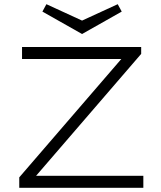

<svg xmlns="http://www.w3.org/2000/svg" viewBox="-20 -895 768 915"><path d="M71.8 0V-49.8L558.1 -613.8H85V-670.9H652.8V-638.2L151.9 -57.1H663.1V0ZM560.1 -839.8 371.1 -732.9 182.1 -839.8 201.2 -875 371.1 -796.9 541 -875Z"/></svg>

Font: Syncopate
Style: Regular
Weight: 300
Width: 7
Designer: Astigmatic (AOETI)
Foundry: Astigmatic (AOETI)
Version: Version 001.000